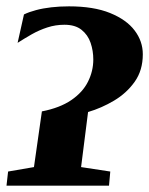

<svg xmlns="http://www.w3.org/2000/svg" viewBox="-24 -585 470 605"><path d="M-3.5 0 1.5 -44.5 83 -58.5 108 -234Q164.5 -245 200.5 -269.5Q236.5 -294 253.2 -327.5Q270 -361 270 -397.5Q270 -425 261.5 -450Q253 -475 233 -491Q213 -507 179 -507Q151 -507 125 -498.5Q99 -490 75.8 -476.8Q52.5 -463.5 31.5 -450L51.5 -539.5Q68 -547.5 89.8 -553.2Q111.5 -559 137.8 -562Q164 -565 193.5 -565Q271 -565 322.8 -544Q374.5 -523 400.2 -489Q426 -455 426 -414Q426 -363.5 400.5 -327.5Q375 -291.5 335.5 -268Q296 -244.5 253.5 -232L231.5 -58.5L323.5 -44.5L319.5 0Z"/></svg>

Font: Merriweather 36pt ExtraBold
Style: Italic
Weight: 800
Italic angle: -7.8°
Version: Version 2.101